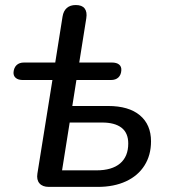

<svg xmlns="http://www.w3.org/2000/svg" viewBox="-20 -732 661 752"><path d="M126.5 -52.1 185.3 -418.6H69.5Q51.4 -418.6 41.7 -426.8Q32 -435.1 33 -449.1Q34.4 -466.9 45 -477Q55.7 -487.1 74 -487.1H196.4L225 -667.2Q228.5 -689.1 241.7 -700.7Q254.9 -712.3 276.8 -712.3Q301.2 -712.3 311.5 -698.9Q321.9 -685.5 318 -660.7L290.4 -487.1H418.1Q436.8 -487.1 446.5 -479.2Q456.2 -471.2 455.2 -456.6Q454.2 -438.8 443.7 -428.7Q433.2 -418.6 414.2 -418.6H279.3L263.2 -316.9H403.1Q484.3 -316.9 527.9 -280.4Q571.5 -243.8 571.5 -178.4Q571.5 -124.4 546 -84Q520.6 -43.6 473.4 -21.8Q426.2 0 363 0H171.4Q146.5 0 134.6 -13.9Q122.6 -27.8 126.5 -52.1ZM482.3 -169.9Q482.3 -211.4 456 -231.7Q429.6 -252.1 379.9 -252.1H252.9L223.1 -64.8H357.9Q418.4 -64.8 450.4 -91.9Q482.3 -119 482.3 -169.9Z"/></svg>

Font: SN Pro Thin
Style: Italic
Weight: 200
Italic angle: -9°
Designer: Tobias Whetton
Foundry: Supernotes
Version: Version 1.003;Glyphs 3.3 (3324)